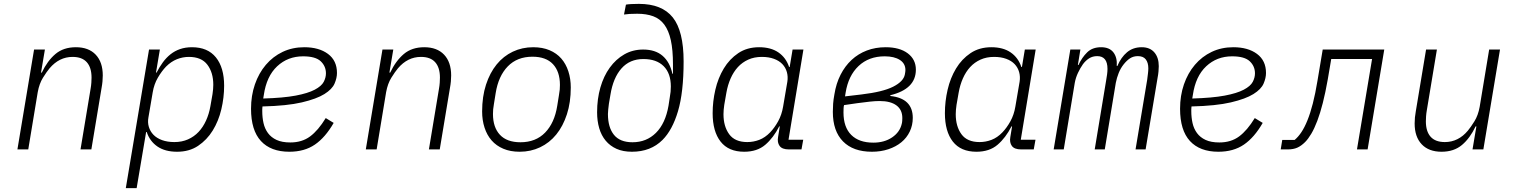

<svg xmlns="http://www.w3.org/2000/svg" viewBox="-20 -772 7840 992"><path d="M70 0 156 -516H212L192 -397H196Q225 -458 266.5 -493Q308 -528 372 -528Q438 -528 474.5 -489.5Q511 -451 511 -382Q511 -368 509.5 -351.5Q508 -335 505 -319L452 0H396L448 -313Q451 -330 452 -345Q453 -360 453 -371Q453 -423 428.5 -450.5Q404 -478 355 -478Q286 -478 236 -419Q221 -401 202 -370.5Q183 -340 175 -296L126 0Z M750 -516H806L786 -397H789Q804 -426 821.5 -450Q839 -474 861 -491.5Q883 -509 910.5 -518.5Q938 -528 972 -528Q1053 -528 1095.5 -475.5Q1138 -423 1138 -329Q1138 -268 1123.5 -207Q1109 -146 1079 -97.5Q1049 -49 1003.5 -18.5Q958 12 895 12Q833 12 793.5 -15Q754 -42 738 -90H735L686 200H630ZM881 -38Q920 -38 951.5 -52Q983 -66 1006 -90.5Q1029 -115 1044.5 -149Q1060 -183 1067 -223L1078 -286Q1080 -300 1081 -311.5Q1082 -323 1082 -334Q1082 -397 1051.5 -437.5Q1021 -478 956 -478Q924 -478 894 -466Q864 -454 838 -428Q815 -404 795.5 -370.5Q776 -337 769 -295L747 -166Q742 -140 749 -116.5Q756 -93 773 -75.5Q790 -58 817.5 -48Q845 -38 881 -38Z M1475 12Q1379 12 1328 -43.5Q1277 -99 1277 -210Q1277 -278 1297 -336Q1317 -394 1353.5 -437Q1390 -480 1440.5 -504Q1491 -528 1552 -528Q1628 -528 1674.5 -493.5Q1721 -459 1721 -395Q1721 -369 1708.5 -340Q1696 -311 1656 -286Q1616 -261 1539.5 -243Q1463 -225 1336 -222Q1335 -214 1335 -207Q1335 -200 1335 -198Q1335 -165 1341.5 -136Q1348 -107 1364.5 -84.5Q1381 -62 1409 -49Q1437 -36 1480 -36Q1540 -36 1582 -67Q1624 -98 1663 -162L1704 -137Q1661 -62 1607 -25Q1553 12 1475 12ZM1546 -481Q1467 -481 1412 -429.5Q1357 -378 1343 -281L1340 -263Q1444 -266 1507.5 -278Q1571 -290 1606 -308.5Q1641 -327 1652.5 -349Q1664 -371 1664 -393Q1664 -430 1637 -455.5Q1610 -481 1546 -481Z M1870 0 1956 -516H2012L1992 -397H1996Q2025 -458 2066.5 -493Q2108 -528 2172 -528Q2238 -528 2274.5 -489.5Q2311 -451 2311 -382Q2311 -368 2309.5 -351.5Q2308 -335 2305 -319L2252 0H2196L2248 -313Q2251 -330 2252 -345Q2253 -360 2253 -371Q2253 -423 2228.5 -450.5Q2204 -478 2155 -478Q2086 -478 2036 -419Q2021 -401 2002 -370.5Q1983 -340 1975 -296L1926 0Z M2665 12Q2617 12 2580.5 -3.5Q2544 -19 2520 -46.5Q2496 -74 2483.5 -112.5Q2471 -151 2471 -196Q2471 -273 2491 -334.5Q2511 -396 2546 -439Q2581 -482 2629.5 -505Q2678 -528 2735 -528Q2783 -528 2819.5 -512.5Q2856 -497 2880 -469.5Q2904 -442 2916.5 -403.5Q2929 -365 2929 -320Q2929 -243 2909 -181.5Q2889 -120 2854 -77Q2819 -34 2770.5 -11Q2722 12 2665 12ZM2669 -37Q2748 -37 2796.5 -87Q2845 -137 2859 -225L2868 -281Q2871 -298 2872 -309Q2873 -320 2873 -333Q2873 -402 2837 -440.5Q2801 -479 2731 -479Q2652 -479 2603.5 -429Q2555 -379 2541 -291L2532 -235Q2529 -218 2528 -207Q2527 -196 2527 -183Q2527 -114 2563 -75.5Q2599 -37 2669 -37Z M3245 12Q3199 12 3165.5 -3Q3132 -18 3109.5 -45Q3087 -72 3076 -109.5Q3065 -147 3065 -192Q3065 -261 3082 -320Q3099 -379 3130.5 -422.5Q3162 -466 3205.5 -491Q3249 -516 3303 -516Q3366 -516 3403.5 -483.5Q3441 -451 3454 -391H3457V-439Q3457 -514 3446 -564Q3435 -614 3412.5 -644.5Q3390 -675 3355 -688Q3320 -701 3272 -701Q3250 -701 3233.5 -700Q3217 -699 3204 -697L3214 -748Q3223 -750 3241.5 -751Q3260 -752 3281 -752Q3400 -752 3456 -682Q3512 -612 3512 -455Q3512 -295 3483 -197.5Q3454 -100 3403 -49Q3342 12 3245 12ZM3248 -37Q3320 -37 3369 -85.5Q3418 -134 3434 -226L3441 -272Q3446 -297 3446 -325Q3446 -393 3409 -430Q3372 -467 3304 -467Q3234 -467 3191 -418.5Q3148 -370 3134 -283L3126 -236Q3124 -219 3122.5 -206.5Q3121 -194 3121 -183Q3121 -114 3152 -75.5Q3183 -37 3248 -37Z M3825 12Q3744 12 3703 -40.5Q3662 -93 3662 -187Q3662 -248 3676 -308.5Q3690 -369 3719.5 -418Q3749 -467 3794.5 -497.5Q3840 -528 3902 -528Q3963 -528 4002 -501Q4041 -474 4057 -426H4060L4075 -516H4131L4054 -50H4130L4121 0H4056Q4021 0 4008 -18Q3995 -36 4000 -64L4009 -119H4006Q3976 -60 3934 -24Q3892 12 3825 12ZM3841 -38Q3873 -38 3903 -49.5Q3933 -61 3959 -88Q3982 -112 4000.5 -145.5Q4019 -179 4026 -221L4048 -350Q4052 -376 4045.5 -399.5Q4039 -423 4022.5 -440.5Q4006 -458 3979 -468Q3952 -478 3916 -478Q3877 -478 3846 -464Q3815 -450 3792.5 -425.5Q3770 -401 3755 -367Q3740 -333 3733 -293L3722 -230Q3720 -216 3719 -204.5Q3718 -193 3718 -182Q3718 -119 3747.5 -78.5Q3777 -38 3841 -38Z M4485 12Q4388 12 4335.5 -41.5Q4283 -95 4283 -194Q4283 -215 4284.5 -236Q4286 -257 4291 -284Q4300 -341 4323 -386Q4346 -431 4380 -462.5Q4414 -494 4458.5 -511Q4503 -528 4556 -528Q4628 -528 4670 -496.5Q4712 -465 4712 -412Q4712 -312 4580 -280V-276Q4696 -264 4696 -163Q4696 -125 4680.5 -92.5Q4665 -60 4637 -37Q4609 -14 4570 -1Q4531 12 4485 12ZM4492 -35Q4549 -35 4589 -62Q4629 -89 4639 -132Q4641 -139 4641.5 -148Q4642 -157 4642 -162Q4642 -205 4611.5 -227.5Q4581 -250 4525 -250Q4502 -250 4475 -247Q4448 -244 4410 -239L4341 -229Q4339 -223 4338.5 -212.5Q4338 -202 4338 -191Q4338 -115 4378 -75Q4418 -35 4492 -35ZM4431 -284Q4541 -297 4594.5 -324Q4648 -351 4655 -387Q4658 -402 4658 -410Q4658 -444 4629 -462.5Q4600 -481 4551 -481Q4469 -481 4416 -431Q4363 -381 4349 -293L4346 -274Z M5025 12Q4944 12 4903 -40.5Q4862 -93 4862 -187Q4862 -248 4876 -308.5Q4890 -369 4919.5 -418Q4949 -467 4994.5 -497.5Q5040 -528 5102 -528Q5163 -528 5202 -501Q5241 -474 5257 -426H5260L5275 -516H5331L5254 -50H5330L5321 0H5256Q5221 0 5208 -18Q5195 -36 5200 -64L5209 -119H5206Q5176 -60 5134 -24Q5092 12 5025 12ZM5041 -38Q5073 -38 5103 -49.5Q5133 -61 5159 -88Q5182 -112 5200.5 -145.5Q5219 -179 5226 -221L5248 -350Q5252 -376 5245.5 -399.5Q5239 -423 5222.5 -440.5Q5206 -458 5179 -468Q5152 -478 5116 -478Q5077 -478 5046 -464Q5015 -450 4992.5 -425.5Q4970 -401 4955 -367Q4940 -333 4933 -293L4922 -230Q4920 -216 4919 -204.5Q4918 -193 4918 -182Q4918 -119 4947.5 -78.5Q4977 -38 5041 -38Z M5424 0 5510 -516H5562L5549 -436H5552Q5570 -475 5597 -501.5Q5624 -528 5669 -528Q5712 -528 5732.5 -501.5Q5753 -475 5750 -431H5753Q5772 -476 5803 -502Q5834 -528 5879 -528Q5921 -528 5944 -501.5Q5967 -475 5967 -430Q5967 -418 5965.5 -402Q5964 -386 5961 -371L5899 0H5847L5907 -359Q5909 -375 5911 -391Q5913 -407 5913 -419Q5913 -448 5900 -465Q5887 -482 5859 -482Q5836 -482 5819 -471Q5802 -460 5786 -440Q5770 -420 5760 -395Q5750 -370 5745 -344L5688 0H5636L5695 -356Q5698 -373 5700 -388Q5702 -403 5702 -416Q5702 -482 5649 -482Q5625 -482 5607 -470.5Q5589 -459 5575 -440Q5561 -420 5549.5 -395.5Q5538 -371 5533 -344L5476 0Z M6275 12Q6179 12 6128 -43.5Q6077 -99 6077 -210Q6077 -278 6097 -336Q6117 -394 6153.5 -437Q6190 -480 6240.5 -504Q6291 -528 6352 -528Q6428 -528 6474.5 -493.5Q6521 -459 6521 -395Q6521 -369 6508.5 -340Q6496 -311 6456 -286Q6416 -261 6339.5 -243Q6263 -225 6136 -222Q6135 -214 6135 -207Q6135 -200 6135 -198Q6135 -165 6141.5 -136Q6148 -107 6164.5 -84.5Q6181 -62 6209 -49Q6237 -36 6280 -36Q6340 -36 6382 -67Q6424 -98 6463 -162L6504 -137Q6461 -62 6407 -25Q6353 12 6275 12ZM6346 -481Q6267 -481 6212 -429.5Q6157 -378 6143 -281L6140 -263Q6244 -266 6307.5 -278Q6371 -290 6406 -308.5Q6441 -327 6452.5 -349Q6464 -371 6464 -393Q6464 -430 6437 -455.5Q6410 -481 6346 -481Z M6605 -49H6669Q6687 -64 6703.5 -88.5Q6720 -113 6735 -150Q6750 -187 6763 -237.5Q6776 -288 6787 -355L6814 -516H7132L7046 0H6991L7069 -467H6858L6840 -361Q6828 -293 6814.5 -240Q6801 -187 6786 -147.5Q6771 -108 6755 -81Q6739 -54 6723 -38Q6703 -18 6682.5 -9Q6662 0 6633 0H6597Z M7608 -119H7604Q7575 -58 7533.5 -23Q7492 12 7428 12Q7362 12 7325.5 -26.5Q7289 -65 7289 -134Q7289 -165 7295 -197L7348 -516H7404L7352 -203Q7349 -186 7348 -171Q7347 -156 7347 -145Q7347 -93 7371.5 -65.5Q7396 -38 7445 -38Q7480 -38 7510 -53Q7540 -68 7564 -97Q7579 -115 7598 -145.5Q7617 -176 7625 -220L7674 -516H7730L7644 0H7588Z"/></svg>

Font: IBM Plex Mono Light
Style: Italic
Weight: 300
Italic angle: -9°
Monospace: yes
Designer: Mike Abbink, Paul van der Laan, Pieter van Rosmalen
Foundry: Bold Monday
Version: Version 2.3